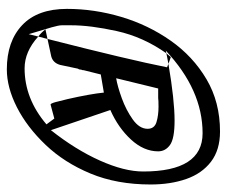

<svg xmlns="http://www.w3.org/2000/svg" viewBox="-71 -725 664 562"><g transform="rotate(90 261.0 -444.0)"><path d="M183 -132Q101 -132 53.5 -177Q6 -222 6 -308Q6 -388 29.5 -467Q53 -546 99 -611.5Q145 -677 212 -716.5Q279 -756 365 -756Q419 -756 453.5 -729.5Q488 -703 504 -657Q520 -611 520 -553Q520 -454 488 -377Q456 -300 404 -245.5Q352 -191 294 -161.5Q236 -132 183 -132ZM80 -196 87 -224Q75 -233 66 -245L94 -251Q155 -490 177 -601L167 -605Q273 -623 333 -623Q386 -623 404.5 -609.5Q423 -596 423 -575Q423 -533 388.5 -495.5Q354 -458 302 -435L361 -261Q418 -333 450 -404.5Q482 -476 482 -531Q482 -705 370 -705Q243 -705 128 -597Q130 -598 132 -598Q134 -598 136 -599.5Q138 -601 142 -606Q146 -611 147 -612L167 -605L136 -599Q88 -531 71 -454Q54 -377 54 -320V-293Q54 -284 60 -263ZM209 -452Q233 -456 267.5 -468.5Q302 -481 329.5 -500.5Q357 -520 357 -544Q357 -564 337.5 -570Q318 -576 292 -576Q273 -576 267 -575H239ZM180 -184Q269 -184 344 -248L327 -271L286 -260Q283 -260 279 -274L270 -310Q255 -376 251 -416L198 -407L185 -355L186 -356L184 -350Q184 -344 181 -340L170 -288Q164 -267 145 -262L94 -251L87 -224Q131 -184 180 -184Z"/></g></svg>

Font: Bangerz
Style: Regular
Weight: 400
Designer: vernon adams
Foundry: Vernon Adams
Version: Version 2.10;February 7, 2025;FontCreator 13.0.0.2683 64-bit